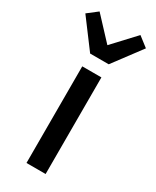

<svg xmlns="http://www.w3.org/2000/svg" viewBox="-242 -838 728 895"><g transform="rotate(30 122.0 -391.0)"><path d="M70 0V-520H173V0ZM72 -590 -41 -741 12 -782 122 -664 232 -782 285 -741 172 -590Z"/></g></svg>

Font: IBM Plex Sans Condensed Medium
Style: Regular
Weight: 500
Width: 3
Designer: Mike Abbink, Paul van der Laan, Pieter van Rosmalen
Foundry: Bold Monday
Version: Version 1.3